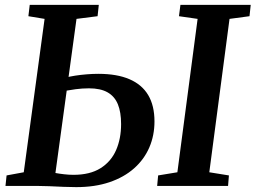

<svg xmlns="http://www.w3.org/2000/svg" viewBox="-20 -763 1049 788"><path d="M293 5Q270.5 5 240.8 3.8Q211 2.5 181.8 1.2Q152.5 0 130.5 0H2.5L7 -43L77.5 -56L163 -685.5L96.5 -696.5L102 -743H385.5L380.5 -696.5L294 -685.5L207.5 -53Q223.5 -50 243.2 -47.8Q263 -45.5 281.5 -45.5Q349.5 -45.5 392.8 -72.8Q436 -100 456.5 -147Q477 -194 477 -254Q477 -302.5 463.8 -335Q450.5 -367.5 421.5 -384Q392.5 -400.5 345 -400.5Q317.5 -400.5 290 -396.8Q262.5 -393 243.5 -389.5L250 -444.5Q266 -449 288.5 -452.5Q311 -456 336 -458Q361 -460 383.5 -460Q460 -460 511.2 -438Q562.5 -416 588.2 -372.8Q614 -329.5 614 -264.5Q614 -207 592.8 -157.8Q571.5 -108.5 530.2 -72Q489 -35.5 429.2 -15.2Q369.5 5 293 5ZM625 0 629 -43 708 -56 791 -685.5 714.5 -696.5 720.5 -743H1009L1004 -696.5L922 -685.5L839 -56L919.5 -43L916 0Z"/></svg>

Font: Merriweather 24pt SemiBold
Style: Italic
Weight: 600
Italic angle: -7.8°
Version: Version 2.101